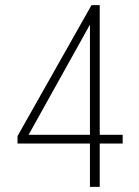

<svg xmlns="http://www.w3.org/2000/svg" viewBox="-20 -725 538 745"><path d="M329 0V-168H48V-197L335 -705H367V-202H456V-168H367V0ZM329 -202V-660H346L86 -193V-202Z"/></svg>

Font: Nunito Sans 12pt ExtraLight Condensed
Style: Regular
Weight: 200
Width: 3
Version: Version 3.101;gftools[0.9.27]